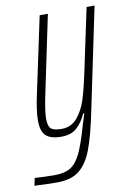

<svg xmlns="http://www.w3.org/2000/svg" viewBox="-127 -561 543 806"><g transform="rotate(-10 144.0 -158.0)"><path d="M-46 191 -39 159Q6 162 44 162Q87 162 112 147.5Q137 133 156 95Q175 57 197 -21L213 -72H208Q193 -37 168.5 -14.5Q144 8 102 8Q56 8 36 -11Q16 -30 16 -75Q16 -119 32 -190L100 -510H135L69 -195Q61 -158 56 -127.5Q51 -97 51 -78Q51 -45 63.5 -34.5Q76 -24 108 -24Q149 -24 175 -54.5Q201 -85 215 -129.5Q229 -174 244 -246L300 -510H334L244 -79Q222 29 200 85.5Q178 142 143.5 168Q109 194 51 194Q6 194 -46 191Z"/></g></svg>

Font: Saira Ultra Condensed Thin
Style: Italic
Weight: 100
Width: 1
Italic angle: -12°
Designer: Hector Gatti with collaboration of the Omnibus-Type team
Foundry: Omnibus-Type
Version: Version 1.001; ttfautohint (v1.8)